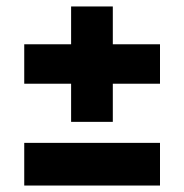

<svg xmlns="http://www.w3.org/2000/svg" viewBox="-20 -666 570 594"><path d="M200 -289V-646H329V-289ZM55 -407V-529H475V-407ZM55 -92V-224H475V-92Z"/></svg>

Font: Bricolage Grotesque 48pt Condensed ExtraBold ExtraBold
Style: Regular
Weight: 800
Version: Version 1.000;gftools[0.9.30]